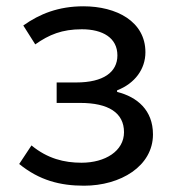

<svg xmlns="http://www.w3.org/2000/svg" viewBox="-20 -577 550 610"><path d="M247 13C363 13 466 -49 466 -150C466 -227 416 -269 352 -285V-290C409 -312 442 -358 442 -411C442 -509 350 -557 245 -557C166 -557 106 -533 54 -496L92 -436C136 -467 177 -484 240 -484C306 -484 353 -457 353 -401C353 -348 309 -315 222 -315H160V-250H235C324 -250 374 -219 374 -157C374 -97 314 -60 239 -60C184 -60 131 -73 80 -115L41 -56C105 -4 171 13 247 13Z"/></svg>

Font: Noto Sans CJK KR Regular
Style: Regular
Weight: 400
Designer: Ryoko NISHIZUKA (kana & ideographs); Paul D. Hunt (Latin, Greek & Cyrillic); Wenlong ZHANG (bopomofo); Sandoll Communica
Foundry: Adobe Systems Incorporated
Version: Version 1.004;PS 1.004;hotconv 1.0.82;makeotf.lib2.5.63406